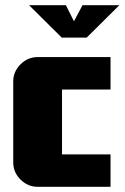

<svg xmlns="http://www.w3.org/2000/svg" viewBox="-20 -720 480 740"><path d="M92 -700H234L265 -638L298 -700H440L314 -575H218ZM406 -125V0H125Q87 0 59 -28Q31 -56 31 -94V-406Q31 -444 59 -472Q87 -500 125 -500H406V-375H219V-125Z"/></svg>

Font: CostaRica
Style: Normal
Weight: 900
Version: Version 1.3